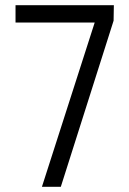

<svg xmlns="http://www.w3.org/2000/svg" viewBox="-20 -722 500 742"><path d="M420 -702 419 -642 215 0H142L346 -635H40V-702Z"/></svg>

Font: Kulim Park Light
Style: Regular
Weight: 300
Designer: Noponies / Dale Sattler
Foundry: Noponies
Version: Version 1.000; ttfautohint (v1.8.3)